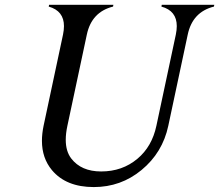

<svg xmlns="http://www.w3.org/2000/svg" viewBox="-20 -757 898 787"><path d="M364.3 9.8Q251 9.8 192.9 -59.6Q151.9 -108.9 151.9 -179.7Q151.9 -209 158.7 -241.7L238.3 -615.2Q242.2 -634.3 242.2 -649.9Q242.2 -712.4 179.7 -730Q180.2 -732.9 181.2 -737.3H444.8L443.4 -730Q355.5 -708 335.9 -615.2L256.3 -241.7Q249.5 -210 249.5 -184.1Q249.5 -136.7 272 -107.4Q313 -54.2 394.5 -54.2Q481.4 -54.2 543.5 -106.4Q603 -156.2 621.1 -241.7L700.7 -615.2Q704.6 -634.3 704.6 -649.9Q704.6 -712.9 641.6 -730Q642.1 -733.4 643.1 -737.3H858.4L856.9 -730Q769 -708 749.5 -615.2L669.9 -241.7Q646.5 -131.3 560.1 -60.1Q475.6 9.8 364.3 9.8Z"/></svg>

Font: Modern Antiqua
Style: Book Oblique
Weight: 400
Italic angle: -12°
Designer: Wojciech Kalinowski "wmk69" (wmk69@o2.pl)
Foundry: Wojciech Kalinowski "wmk69" (wmk69@o2.pl)
Version: Version 3.1.0; 2021-05-28